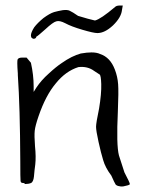

<svg xmlns="http://www.w3.org/2000/svg" viewBox="-20 -679 515 688"><path d="M392.6 -654.3Q397.5 -659.2 409.2 -659.2Q413.1 -659.2 419.9 -659.2Q418.9 -655.3 417 -642.6Q414.1 -616.2 384.8 -587.9Q355.5 -560.5 329.1 -560.5Q315.4 -560.5 275.4 -572.3Q235.4 -584 213.9 -595.7Q193.4 -606.4 181.6 -602.5Q169.9 -599.6 142.6 -574.2Q113.3 -547.9 110.4 -547.9Q109.4 -541 101.6 -540Q101.6 -540 100.6 -540Q94.7 -541 91.8 -545.9Q90.8 -548.8 90.8 -551.8Q90.8 -562.5 102.5 -581.1Q114.3 -596.7 135.7 -614.3Q158.2 -630.9 173.8 -635.7Q187.5 -639.6 205.1 -642.6Q221.7 -644.5 229.5 -640.6Q240.2 -635.7 259.8 -622.1Q297.9 -610.4 320.3 -605.5Q340.8 -610.4 392.6 -654.3ZM269.5 -487.3Q292 -491.2 307.6 -491.2Q327.1 -491.2 338.9 -485.4Q375 -473.6 391.6 -429.7Q401.4 -404.3 403.3 -377Q405.3 -350.6 402.3 -279.3Q396.5 -159.2 406.2 -122.1Q411.1 -106.4 425.8 -61.5Q445.3 -24.4 445.3 -19.5Q445.3 -19.5 445.3 -18.6Q440.4 -14.6 428.7 -12.7Q421.9 -10.7 417 -10.7Q412.1 -10.7 408.2 -11.7Q399.4 -12.7 394.5 -17.6Q390.6 -23.4 378.9 -49.8Q357.4 -78.1 349.6 -105.5Q341.8 -130.9 333 -170.9Q324.2 -210.9 324.2 -224.6Q324.2 -238.3 335 -290Q343.8 -342.8 342.8 -377.9Q341.8 -409.2 336.9 -412.1Q333 -414.1 317.4 -424.8Q293.9 -442.4 260.7 -438.5Q214.8 -423.8 179.7 -379.9Q143.6 -336.9 118.2 -262.7Q106.4 -228.5 104.5 -210.9Q102.5 -193.4 105.5 -154.3Q109.4 -117.2 106.4 -89.8Q103.5 -69.3 101.6 -45.9Q99.6 -28.3 91.8 -23.4Q82 -19.5 69.3 -19.5Q68.4 -23.4 61.5 -23.4Q54.7 -23.4 53.7 -30.3Q52.7 -38.1 52.7 -101.6Q51.8 -293.9 43.9 -410.2Q43.9 -412.1 43.9 -415Q42 -439.5 42 -452.1Q42 -462.9 43 -465.8Q45.9 -472.7 60.5 -472.7Q61.5 -472.7 62.5 -472.7Q66.4 -472.7 75.2 -472.7Q79.1 -468.8 90.8 -454.1Q100.6 -410.2 100.6 -369.1Q100.6 -362.3 100.6 -349.6Q103.5 -353.5 110.4 -365.2Q127.9 -391.6 154.3 -415Q180.7 -439.5 201.2 -453.1Q237.3 -478.5 269.5 -487.3Z"/></svg>

Font: Yahfie
Style: Heavy
Weight: 600
Designer: Joe Palazzolo
Foundry: jozolo LLC
Version: Version 001.000